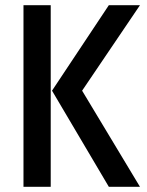

<svg xmlns="http://www.w3.org/2000/svg" viewBox="-20 -720 566 740"><path d="M399.5 0 180.5 -370.5 399.5 -700H519.5L296.5 -370.5L519.5 0ZM70.5 0V-700H175.5V0Z"/></svg>

Font: Cabin Condensed Medium
Style: Regular
Weight: 500
Width: 3
Designer: Pablo Impallari
Foundry: Pablo Impallari. http://www.impallari.com Igino Marini. http://www.ikern.com
Version: Version 3.001; ttfautohint (v1.8.3)